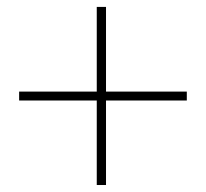

<svg xmlns="http://www.w3.org/2000/svg" viewBox="-20 -609 599 558"><path d="M288.1 -316.9V-71.3H261.2V-316.9H35.6V-342.8H261.2V-588.9H288.1V-342.8H522.9V-316.9Z"/></svg>

Font: Battambang Thin
Style: Regular
Weight: 100
Designer: Danh Hong
Version: Version 8.002; ttfautohint (v1.8.3)